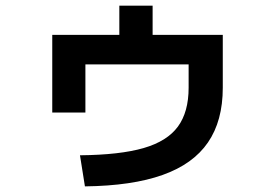

<svg xmlns="http://www.w3.org/2000/svg" viewBox="-20 -639 978 683"><path d="M651 -326.9V-410H283.8V-238.6H165.9V-515H404.5V-618.8H522.9V-515H772.5V-326.9Q772.5 -209 719.7 -132.2Q667 -55.3 558.6 -16.7Q450.1 22 282.1 24L264.5 -86.6Q406.9 -88 490.8 -112.3Q574.7 -136.6 612.9 -188.7Q651 -240.7 651 -326.9Z"/></svg>

Font: WEMIX Pretendard Variable
Style: Regular
Weight: 400
Designer: Base glyphs from Inter by Rasmus Andersson; Hangeul glyphs from Noto Sans CJK(Source Han Sans) by Jang Soo-young and Kan
Foundry: Kil Hyung-jin
Version: Version 1.000;Glyphs 3.2 (3208)